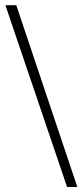

<svg xmlns="http://www.w3.org/2000/svg" viewBox="-20 -715 322 749"><path d="M241.7 14.6 1 -694.8H43.5L281.7 14.6Z"/></svg>

Font: Doulos SIL Cyr
Style: Regular
Weight: 400
Designer: Walt Agee, Victor Gaultney, Peter Martin, Debbi Hosken, Becca Hirsbrunner
Foundry: SIL International
Version: Version 5.000